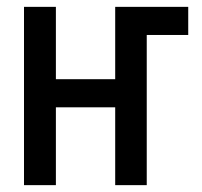

<svg xmlns="http://www.w3.org/2000/svg" viewBox="-20 -540 588 560"><path d="M50 0V-520H143V-309H316V-520H529V-438H408V0H316V-227H143V0Z"/></svg>

Font: Iosevka Semi-Condensed Medium
Style: Regular
Weight: 500
Monospace: yes
Designer: Belleve Invis
Foundry: Belleve Invis
Version: Version 27.3.5